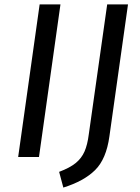

<svg xmlns="http://www.w3.org/2000/svg" viewBox="-20 -709 632 867"><path d="M156 0H62L159 -689H253ZM474 -93Q460 9 409.5 59Q359 109 266 138L247 67Q295 49 321.5 27.5Q348 6 361.5 -24.5Q375 -55 381 -103L464 -689H558Z"/></svg>

Font: FiraGO
Style: Italic
Weight: 400
Italic angle: -8°
Designer: bBox Type GmbH
Foundry: bBox Type GmbH
Version: Version 1.001